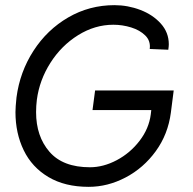

<svg xmlns="http://www.w3.org/2000/svg" viewBox="-20 -714 748 745"><path d="M643 -277Q632 -193 584.5 -127.5Q537 -62 467.5 -25.5Q398 11 324 11Q232 11 168 -27Q104 -65 72 -131Q40 -197 40 -279Q40 -298 44 -336Q57 -435 110 -517Q163 -599 245 -646.5Q327 -694 424 -694Q476 -694 524.5 -675.5Q573 -657 604 -622.5Q635 -588 635 -542Q635 -535 633 -521L561 -524Q565 -555 544 -576Q523 -597 489 -607.5Q455 -618 420 -618Q348 -618 283 -577.5Q218 -537 175.5 -470Q133 -403 123 -327Q120 -303 120 -279Q120 -185 172 -125Q224 -65 329 -65Q381 -65 433 -92.5Q485 -120 521.5 -167.5Q558 -215 565 -270L567 -287H339L349 -363H654Z"/></svg>

Font: Bellota Text
Style: Bold Italic
Weight: 700
Italic angle: -7.5°
Designer: Kemie Guaida
Foundry: Kemie Guaida
Version: Version 4.001